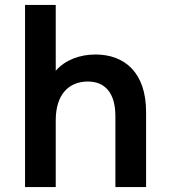

<svg xmlns="http://www.w3.org/2000/svg" viewBox="-20 -762 692 782"><path d="M82 0H207V-272C207 -376 259 -430 338 -430C408 -430 450 -383 450 -289V0H575V-306C575 -467 487 -540 369 -540C303 -540 245 -517 207 -474V-742H82Z"/></svg>

Font: Chess Sans SemiBold
Style: Regular
Weight: 600
Designer: Wolf Bōese
Foundry: Wolf Bōese
Version: Version 7.223;Glyphs 3.3 (3306)